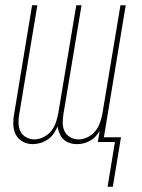

<svg xmlns="http://www.w3.org/2000/svg" viewBox="-20 -540 540 730"><path d="M389 170 417 0H352L359 -42Q352 -31 343 -21Q334 -11 322 -4.5Q310 2 297.5 5Q285 8 273 8Q258 8 244.5 3.5Q231 -1 221.5 -10Q212 -19 206.5 -32Q201 -45 199 -59Q193 -45 184 -32Q175 -19 162 -10Q149 -1 134 3.5Q119 8 104 8Q84 8 66.5 -1.5Q49 -11 40 -28.5Q31 -46 30.5 -67Q30 -88 34 -108L102 -520H122L53 -105Q50 -88 50.5 -71Q51 -54 58 -40Q65 -26 79.5 -18Q94 -10 111 -10Q128 -10 146 -19Q164 -28 175.5 -43Q187 -58 193 -76Q199 -94 202 -112L270 -520H290L221 -105Q218 -88 218.5 -71Q219 -54 226 -40Q233 -26 247.5 -18Q262 -10 279 -10Q297 -10 314.5 -19Q332 -28 343.5 -43Q355 -58 361 -76Q367 -94 370 -112L438 -520H458L375 -18H440L409 170Z"/></svg>

Font: Iosevka Term Curly Thin
Style: Italic
Weight: 100
Italic angle: -9°
Designer: Belleve Invis
Foundry: Belleve Invis
Version: Version 32.3.0